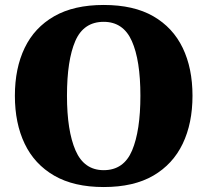

<svg xmlns="http://www.w3.org/2000/svg" viewBox="-20 -744 836 774"><path d="M398 10Q278 10 198.5 -36Q119 -82 79.5 -164.5Q40 -247 40 -358Q40 -469 79.5 -551Q119 -633 198.5 -678.5Q278 -724 398 -724Q519 -724 598 -678.5Q677 -633 716.5 -551Q756 -469 756 -358Q756 -247 716.5 -164.5Q677 -82 598 -36Q519 10 398 10ZM398 -58Q479 -58 512.5 -137.5Q546 -217 546 -358Q546 -501 511.5 -578.5Q477 -656 398 -656Q317 -656 283.5 -578.5Q250 -501 250 -358Q250 -217 284.5 -137.5Q319 -58 398 -58Z"/></svg>

Font: Noto Serif Black
Style: Regular
Weight: 900
Designer: Monotype Design Team
Foundry: Monotype Imaging Inc.
Version: Version 2.014; ttfautohint (v1.8.4.7-5d5b)